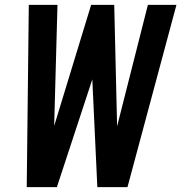

<svg xmlns="http://www.w3.org/2000/svg" viewBox="-20 -770 746 790"><path d="M90 0 98.5 -750H216.5L201.5 -201.5H187.5L355 -750H450L463 -201.5H449.5L588.5 -750H706L504.5 0H380.5L357.5 -492.5H376L214 0Z"/></svg>

Font: Mohave Light SemiBold
Style: Italic
Weight: 600
Italic angle: -8°
Version: Version 2.003